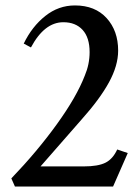

<svg xmlns="http://www.w3.org/2000/svg" viewBox="-20 -683 509 703"><path d="M34.7 0 21.5 -29.8Q116.2 -128.4 188.2 -228.3Q260.3 -328.1 290.5 -406.2Q308.1 -447.8 308.1 -492.2Q308.1 -545.4 282.5 -573.5Q256.8 -601.6 211.9 -601.6Q142.6 -601.6 93.3 -509.3L66.9 -523.4Q97.2 -585.9 145.8 -624.5Q194.3 -663.1 254.4 -663.1Q328.1 -663.1 370.4 -616.7Q412.6 -570.3 412.6 -497.6Q412.6 -442.9 378.9 -381.3Q345.2 -319.8 278.8 -245.6L128.4 -73.7H286.6Q338.9 -73.7 366 -87.2Q393.1 -100.6 409.2 -135.7L447.8 -122.6L394 0Z"/></svg>

Font: Elstob 18pt Medium
Style: Regular
Weight: 500
Designer: Peter S. Baker
Version: Version 1.015